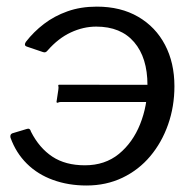

<svg xmlns="http://www.w3.org/2000/svg" viewBox="-20 -561 603 591"><path d="M246.1 10Q190.4 10 143.3 -7.1Q96.1 -24.1 62.6 -57.3Q29.1 -90.5 12.3 -137.3Q10.1 -147.4 17.8 -150.6L62.6 -164.1Q67 -165.8 70.4 -163.9Q73.8 -162 75.6 -155.2Q101 -105.4 141.2 -78.8Q181.4 -52.2 241.3 -52.2Q303.2 -52.2 346 -87.2Q388.7 -122.3 411.3 -178.8Q433.9 -235.3 433.9 -299.2Q433.9 -383.5 392.9 -431.3Q352 -479.1 276.2 -479.1Q236.5 -479.1 197.9 -461.1Q159.4 -443.2 126.7 -405.8Q123.4 -401.5 119.9 -400.3Q116.4 -399.1 112 -400.8L62.8 -417.5Q57 -419.5 56.7 -423.4Q56.4 -427.3 59.7 -432.2Q83.6 -463.1 115.4 -487.4Q147.1 -511.7 187.6 -526.1Q228.1 -540.6 278 -540.6Q351.7 -540.6 405.4 -509.3Q459.1 -478 488 -422.8Q516.9 -367.6 516.9 -295.5Q516.9 -233 497.4 -177.7Q478 -122.5 442.5 -80.2Q407 -37.9 356.9 -13.9Q306.9 10 246.1 10ZM153.9 -247.1 159.5 -284.4Q160.8 -291.9 159.6 -296Q158.4 -300.2 162.1 -300.2L463.7 -299.9L455.5 -247.1H169.7Q163.2 -247.4 159 -245.4Q154.9 -243.4 153.9 -247.1Z"/></svg>

Font: Libre Franklin Thin
Style: Italic
Weight: 100
Italic angle: -8°
Designer: Pablo Impallari, Rodrigo Fuenzalida, Nhung Nguyen
Foundry: Impallari Type
Version: Version 3.000